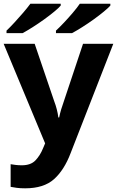

<svg xmlns="http://www.w3.org/2000/svg" viewBox="-21 -768 623 1022"><path d="M219.2 -4.9 -1.5 -534.7H163.6L267.6 -229Q275.4 -209 281.2 -186.3Q287.1 -163.6 289.6 -142.6H293.9Q297.9 -163.1 304.7 -186Q311.5 -209 318.8 -228.5L420.9 -534.7H582L355 46.9Q320.8 137.2 266.4 185.8Q211.9 234.4 112.8 234.4Q87.4 234.4 68.6 231.9Q49.8 229.5 35.6 226.6V106Q46.4 107.9 62 109.9Q77.6 111.8 95.2 111.8Q143.1 111.8 168 85.4Q192.9 59.1 208 21.5ZM566.4 -748V-738.3Q555.2 -725.6 531.5 -706.1Q507.8 -686.5 478 -665Q448.2 -643.6 417.7 -624.3Q387.2 -605 362.8 -591.8H276.9V-605Q296.9 -623.5 320.6 -648.7Q344.2 -673.8 366.5 -700Q388.7 -726.1 403.8 -748ZM302.2 -748V-738.3Q291.5 -725.6 267.8 -706.1Q244.1 -686.5 214.4 -665Q184.6 -643.6 154.3 -624.3Q124 -605 99.6 -591.8H13.7V-605Q33.2 -623.5 56.4 -648.7Q79.6 -673.8 102.1 -700Q124.5 -726.1 140.6 -748Z"/></svg>

Font: Lunasima
Style: Bold
Weight: 700
Designer: The DocRepair Project, Monotype Design Team
Foundry: Google
Version: Version 2.009